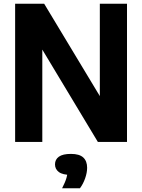

<svg xmlns="http://www.w3.org/2000/svg" viewBox="-20 -760 761 1028"><path d="M61 0V-740H216.5L541 -201.5H514.5V-740H660V0H504L180 -538.5H206.5V0ZM312.5 248Q329.5 215 336 192Q342.5 169 342.5 144.5L372 176.5H360.5Q315.5 176.5 295 161Q274.5 145.5 274.5 120Q274.5 94 295.2 79Q316 64 360 64Q405 64 425.8 83.2Q446.5 102.5 446.5 138Q446.5 164.5 435.8 195Q425 225.5 408 248Z"/></svg>

Font: Encode Sans SemiCondensed
Style: Bold
Weight: 700
Width: 4
Designer: Multiple Designers
Foundry: Impallari Type
Version: Version 3.002